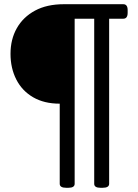

<svg xmlns="http://www.w3.org/2000/svg" viewBox="-20 -720 658 913"><path d="M295 173Q264 173 264 154V-227Q190 -227 137.5 -257.5Q85 -288 57.5 -342Q30 -396 30 -464Q30 -533 60 -586Q90 -639 146.5 -669.5Q203 -700 284 -700H566Q587 -700 587 -672V-659Q587 -631 566 -631H499V154Q499 173 468 173H458Q428 173 428 154V-631H335V154Q335 173 305 173Z"/></svg>

Font: Asap Expanded SemiBold
Style: Regular
Weight: 600
Width: 7
Designer: Pablo Cosgaya
Foundry: Omnibus-Type
Version: Version 3.001; ttfautohint (v1.8.4.7-5d5b)